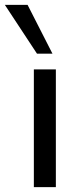

<svg xmlns="http://www.w3.org/2000/svg" viewBox="-67 -774 324 794"><path d="M73 0V-487H164V0ZM86 -552 -47 -754H47L150 -552Z"/></svg>

Font: Nunito Sans 12pt Medium
Style: Regular
Weight: 500
Designer: Vernon Adams
Foundry: Vernon Adams
Version: Version 3.101;gftools[0.9.27]